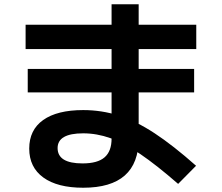

<svg xmlns="http://www.w3.org/2000/svg" viewBox="-20 -823 1040 900"><path d="M370 57Q249 57 183 9Q117 -39 117 -126.5Q117 -214 182.5 -260.5Q248 -307 370 -307Q456 -307 536.5 -281.5Q617 -256 704.5 -198.5Q792 -141 899 -46L815 39Q714 -49 637.5 -101Q561 -153 497.5 -175.5Q434 -198 370 -198Q250 -198 250 -128.9Q250 -57 367 -57Q437.4 -57 470.2 -85.5Q503 -114 503 -173V-803H630V-173Q630 -58 565 -0.5Q500 57 370 57ZM110 -390V-500H890V-390ZM100 -593V-707H900V-593Z"/></svg>

Font: M PLUS 1 Code
Style: Regular
Weight: 400
Designer: Coji Morishita
Foundry: UNDERFOREST DESIGN
Version: Version 1.005